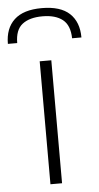

<svg xmlns="http://www.w3.org/2000/svg" viewBox="-104 -805 432 840"><g transform="rotate(-5 112.5 -385.5)"><path d="M-49 -628Q-49 -696 -9 -733.5Q31 -771 112 -771Q194 -771 234 -733.5Q274 -696 274 -628H233Q232 -685 200.5 -710Q169 -735 112 -735Q55 -735 23.5 -710.5Q-8 -686 -8 -628ZM83 -540H134V0H83Z"/></g></svg>

Font: Encode Sans Normal
Style: ExtraLight
Weight: 200
Designer: Pablo Impallari, Andres Torresi
Foundry: Pablo Impallari, Andres Torresi
Version: Version 1.000; ttfautohint (v1.00) -l 8 -r 50 -G 200 -x 14 -